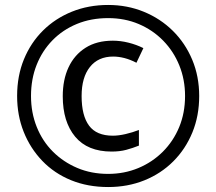

<svg xmlns="http://www.w3.org/2000/svg" viewBox="-20 -744 871 774"><path d="M430 -133Q333 -133 283 -193Q233 -253 233 -356Q233 -423 256.5 -473Q280 -523 325 -551.5Q370 -580 435 -580Q466 -580 498 -572Q530 -564 558 -550L530 -491Q505 -504 481.5 -510Q458 -516 436 -516Q376 -516 342.5 -474Q309 -432 309 -357Q309 -278 339 -237.5Q369 -197 435 -197Q458 -197 486 -203.5Q514 -210 540 -220V-157Q515 -147 489 -140Q463 -133 430 -133ZM416 10Q334 10 266.5 -17.5Q199 -45 150.5 -95.5Q102 -146 75.5 -212.5Q49 -279 49 -357Q49 -438 76.5 -505Q104 -572 153.5 -621Q203 -670 270 -697Q337 -724 416 -724Q493 -724 560 -696.5Q627 -669 677 -619.5Q727 -570 755 -503Q783 -436 783 -357Q783 -277 755.5 -210Q728 -143 678.5 -93.5Q629 -44 562 -17Q495 10 416 10ZM416 -43Q481 -43 537.5 -66.5Q594 -90 636.5 -132.5Q679 -175 702.5 -232Q726 -289 726 -357Q726 -423 703 -480Q680 -537 638 -580Q596 -623 539.5 -647Q483 -671 416 -671Q347 -671 290 -647.5Q233 -624 191.5 -581.5Q150 -539 127.5 -482Q105 -425 105 -357Q105 -290 128 -232.5Q151 -175 193 -133Q235 -91 291.5 -67Q348 -43 416 -43Z"/></svg>

Font: Noto Sans Khmer SemiCondensed
Style: Regular
Weight: 400
Width: 4
Designer: Danh Hong and the Monotype Design Team
Foundry: Monotype Imaging Inc.
Version: Version 2.004